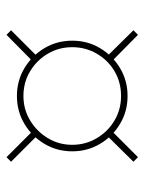

<svg xmlns="http://www.w3.org/2000/svg" viewBox="53 -555 444 590"><g transform="rotate(-90 275.0 -260.0)"><path d="M275 -90Q228 -90 189.5 -113Q151 -136 128 -174.5Q105 -213 105 -260Q105 -307 128 -345.5Q151 -384 189.5 -407Q228 -430 275 -430Q322 -430 360.5 -407Q399 -384 422 -345.5Q445 -307 445 -260Q445 -213 422 -174.5Q399 -136 360.5 -113Q322 -90 275 -90ZM87 -58 73 -72 154 -154 168 -139ZM463 -58 381 -139 396 -154 477 -72ZM154 -367 73 -448 87 -462 168 -381ZM275 -110Q317 -110 351 -130Q385 -150 405 -184.5Q425 -219 425 -260Q425 -301 405 -335Q385 -369 351 -389.5Q317 -410 275 -410Q234 -410 200 -389.5Q166 -369 145.5 -335Q125 -301 125 -260Q125 -219 145.5 -184.5Q166 -150 200 -130Q234 -110 275 -110ZM396 -367 381 -381 463 -462 477 -448Z"/></g></svg>

Font: M PLUS Code Latin SemiExpanded Thin
Style: Regular
Weight: 250
Width: 6
Designer: Coji Morishita
Foundry: UNDERFOREST DESIGN
Version: Version 1.002; ttfautohint (v1.8.3)